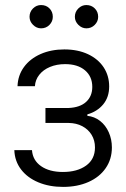

<svg xmlns="http://www.w3.org/2000/svg" viewBox="-20 -734 502 765"><path d="M230.5 -48.8Q287.6 -48.8 323 -74.2Q358.4 -99.6 358.4 -146.5Q358.4 -174.8 345 -196.8Q331.5 -218.8 307.9 -231.2Q284.2 -243.7 253.9 -244.1H161.1V-303.7H252.9Q298.8 -305.7 323.2 -328.1Q347.7 -350.6 347.7 -387.7Q347.7 -429.2 318.6 -453.9Q289.6 -478.5 239.3 -478.5Q206.1 -478.5 179.2 -467.3Q152.3 -456.1 136.5 -436Q120.6 -416 119.1 -390.6H49.8Q51.3 -433.6 75.4 -466.8Q99.6 -500 141.6 -518.6Q183.6 -537.1 236.3 -537.1Q290 -537.1 330.6 -518.1Q371.1 -499 393.1 -465.6Q415 -432.1 415 -389.6Q415 -347.2 391.4 -318.4Q367.7 -289.6 328.1 -278.3V-272.5Q356.4 -269.5 378.7 -252.2Q400.9 -234.9 413.3 -207Q425.8 -179.2 425.8 -146.5Q425.8 -99.6 401.1 -64Q376.5 -28.3 332.3 -8.8Q288.1 10.7 231.4 10.7Q176.3 10.7 132.6 -7.6Q88.9 -25.9 63.7 -59.1Q38.6 -92.3 37.1 -135.7H107.4Q110.4 -95.2 143.6 -72Q176.8 -48.8 230.5 -48.8ZM97.7 -667Q97.7 -686.5 111.3 -700.2Q125 -713.9 143.6 -713.9Q164.1 -713.9 177.2 -700.4Q190.4 -687 190.4 -667Q190.4 -648.4 177 -634.8Q163.6 -621.1 143.6 -621.1Q125.5 -621.1 111.6 -635Q97.7 -648.9 97.7 -667ZM278.3 -667Q278.3 -686.5 292 -700.2Q305.7 -713.9 324.2 -713.9Q344.2 -713.9 357.7 -700.4Q371.1 -687 371.1 -667Q371.1 -648.4 357.4 -634.8Q343.8 -621.1 324.2 -621.1Q306.2 -621.1 292.2 -635Q278.3 -648.9 278.3 -667Z"/></svg>

Font: Pretendard GOV Light
Style: Regular
Weight: 300
Designer: Base glyphs from Inter by Rasmus Andersson; Hangeul glyphs from Noto Sans CJK(Source Han Sans) by Jang Soo-young and Kan
Foundry: Kil Hyung-jin
Version: Version 1.309